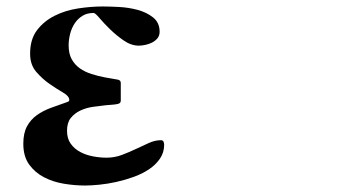

<svg xmlns="http://www.w3.org/2000/svg" viewBox="-20 -567 1040 593"><path d="M353 -256Q353 -248 344 -246Q335 -244 325.5 -243.5Q316 -243 307 -242Q288 -240 267 -237Q246 -234 228 -225.5Q210 -217 198.5 -202.5Q187 -188 187 -163Q187 -139 198.5 -123Q210 -107 228 -97.5Q246 -88 267.5 -84Q289 -80 309 -80Q334 -80 356.5 -88.5Q379 -97 400 -107Q421 -117 440 -125.5Q459 -134 477 -134Q483 -134 485 -129.5Q487 -125 487 -120Q487 -96 474 -77Q461 -58 440 -44Q419 -30 392.5 -20.5Q366 -11 339 -5Q312 1 286.5 3.5Q261 6 243 6Q211 6 177.5 0.5Q144 -5 116 -19.5Q88 -34 70 -59Q52 -84 52 -123Q52 -156 63.5 -177Q75 -198 94 -211.5Q113 -225 137.5 -234Q162 -243 188 -252Q194 -254 194 -258Q194 -270 175 -281Q156 -292 133.5 -307.5Q111 -323 92 -345Q73 -367 73 -401Q73 -446 94.5 -474Q116 -502 149 -518.5Q182 -535 221.5 -541Q261 -547 297 -547Q317 -547 347 -545.5Q377 -544 405 -536.5Q433 -529 453 -513Q473 -497 473 -469Q473 -457 466.5 -449Q460 -441 450.5 -436Q441 -431 429.5 -428.5Q418 -426 409 -426Q385 -426 362 -442Q339 -458 320 -476.5Q301 -495 287.5 -511Q274 -527 269 -527Q249 -527 234.5 -518Q220 -509 210.5 -494.5Q201 -480 196.5 -462Q192 -444 192 -427Q192 -401 201.5 -384Q211 -367 226.5 -356Q242 -345 262.5 -338.5Q283 -332 304 -328Q314 -326 324 -324.5Q334 -323 344 -321Q353 -319 353 -311Z"/></svg>

Font: SoukouMincho
Style: Regular
Weight: 400
Designer: Dr. Ken Lunde (project architect, glyph set definition & overall production); Masataka HATTORI  (production & ideograph 
Foundry: Adobe Systems Incorporated
Version: Version 1.00